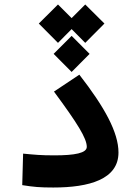

<svg xmlns="http://www.w3.org/2000/svg" viewBox="-20 -836 626 860"><path d="M218.8 3.9C379.4 3.9 510.7 -32.7 510.7 -152.8C510.7 -243.2 448.2 -356.4 335.4 -501.5L221.7 -425.8C327.1 -283.2 368.7 -216.3 368.7 -178.2C368.7 -150.4 315.4 -140.1 223.6 -140.1C161.6 -140.1 133.8 -143.1 83.5 -147.9L79.6 -6.8C131.3 1.5 158.2 3.9 218.8 3.9ZM361.8 -815.9 300.8 -754.9 239.7 -815.9 153.8 -730.5 239.7 -644 300.8 -705.6 361.8 -644 447.8 -730.5ZM300.8 -675.3 220.2 -594.7 300.8 -513.7 381.3 -594.7Z"/></svg>

Font: Cascadia Mono NF
Style: Bold
Weight: 700
Monospace: yes
Designer: Aaron Bell
Foundry: Saja Typeworks
Version: Version 2404.023